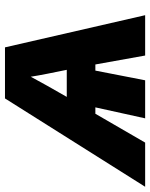

<svg xmlns="http://www.w3.org/2000/svg" viewBox="-10 -650 589 752"><g transform="rotate(-90 284.0 -274.5)"><path d="M-72 0 274 -549H474L600 0H442L407 -195H383L345 0H196L239 -195H214L101 0ZM386 -307Q378 -346 370.5 -384Q363 -422 359 -448Q343 -418 323 -382.5Q303 -347 280 -307Z"/></g></svg>

Font: Noto Sans ExtraBold
Style: Italic
Weight: 800
Italic angle: -12°
Designer: Monotype Design Team
Foundry: Monotype Imaging Inc.
Version: Version 2.013; ttfautohint (v1.8.4.7-5d5b)